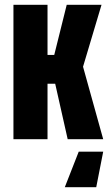

<svg xmlns="http://www.w3.org/2000/svg" viewBox="-20 -580 466 800"><path d="M36 0V-560H178V-351H206L258 -560H403L326 -302L410 0H262L210 -231H178V0ZM410 52 381 200H250L308 52Z"/></svg>

Font: Tektur Condensed SemiBold
Style: Regular
Weight: 600
Width: 3
Designer: Adam Jagosz
Foundry: Adam Jagosz
Version: Version 1.005;gftools[0.9.30]